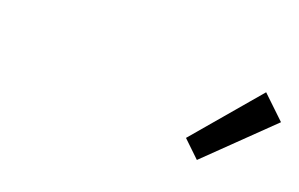

<svg xmlns="http://www.w3.org/2000/svg" viewBox="-44 -1011 790 508"><g transform="rotate(20 351.0 -756.5)"><path d="M527 -641 480 -686 638 -872 702 -811Z"/></g></svg>

Font: Source Han Sans Regular
Style: Regular
Weight: 400
Designer: Ryoko NISHIZUKA  (kana & ideographs); Paul D. Hunt (Latin, Greek & Cyrillic); Wenlong ZHANG  (bopomofo); Sandoll Communi
Foundry: Adobe Systems Incorporated
Version: Version 1.00 January 18, 2024, initial release